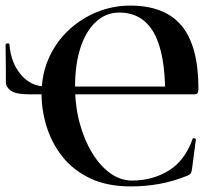

<svg xmlns="http://www.w3.org/2000/svg" viewBox="-20 -656 780 688"><path d="M449 12Q363 12 302 -17.5Q241 -47 203 -95.5Q165 -144 147 -202.5Q129 -261 129 -319Q129 -390 155 -448Q181 -506 226 -548Q271 -590 328 -613Q385 -636 446 -636Q571 -636 631 -563.5Q691 -491 691 -339Q691 -327 688 -322.5Q685 -318 676 -318H572Q572 -467 531 -539Q490 -611 407 -611Q360 -611 324 -578Q288 -545 268.5 -485.5Q249 -426 249 -346Q249 -276 265.5 -215Q282 -154 310.5 -107.5Q339 -61 375.5 -35Q412 -9 453 -9Q527 -9 585 -45Q643 -81 670 -158Q671 -162 676.5 -160.5Q682 -159 682 -157L668 -50Q666 -38 663.5 -34.5Q661 -31 653 -27Q601 -6 551 3Q501 12 449 12ZM1 -361Q1 -381 1 -402.5Q1 -424 0.5 -447.5Q0 -471 0 -495Q0 -500 7 -500.5Q14 -501 14 -496Q19 -431 55 -388.5Q91 -346 145 -346H667V-318H84Q37 -318 19 -331Q1 -344 1 -361Z"/></svg>

Font: Cormorant Infant Light
Style: Regular
Weight: 300
Designer: Christian Thalmann (Catharsis Fonts)
Foundry: Catharsis Fonts
Version: Version 4.001